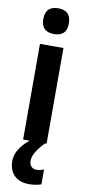

<svg xmlns="http://www.w3.org/2000/svg" viewBox="-108 -800 483 1079"><g transform="rotate(10 133.5 -260.0)"><path d="M133 -761Q206 -761 206 -687Q206 -649 187 -631.5Q168 -614 133 -614Q99 -614 79.5 -631.5Q60 -649 60 -687Q60 -725 79 -743Q98 -761 133 -761ZM200 -546V0H66V-546ZM128 110Q128 130 139 142Q150 154 168 154Q183 154 193.5 151Q204 148 211 145V230Q199 234 182 237.5Q165 241 144 241Q86 241 56.5 210.5Q27 180 27 130Q27 88 54.5 50Q82 12 123 -13L191 0Q128 64 128 110Z"/></g></svg>

Font: Noto Sans Kannada Condensed
Style: Bold
Weight: 700
Width: 3
Designer: Jelle Bosma - Monotype Design Team
Foundry: Monotype Imaging Inc.
Version: Version 2.005; ttfautohint (v1.8.4.7-5d5b)